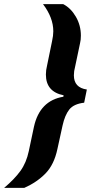

<svg xmlns="http://www.w3.org/2000/svg" viewBox="-87 -763 451 933"><path d="M53 -29 78 -147Q106 -274 221 -293L222 -300Q136 -317 136 -401Q136 -422 142 -446L166 -563Q172 -590 172 -611Q172 -677 122 -743H220Q257 -724 281.5 -682Q306 -640 306 -590Q306 -569 302 -553L278 -439Q272 -417 272 -397Q272 -337 335 -328L322 -264Q271 -258 249.5 -230.5Q228 -203 217 -153L192 -39Q176 37 134 80Q92 123 31 150H-67Q-17 108 12 68Q41 28 53 -29Z"/></svg>

Font: Saira Semi Condensed
Style: Bold Italic
Weight: 700
Width: 4
Italic angle: -12°
Designer: Hector Gatti with collaboration of the Omnibus-Type team
Foundry: Omnibus-Type
Version: Version 1.001; ttfautohint (v1.8)